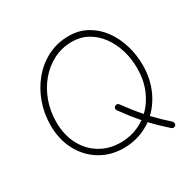

<svg xmlns="http://www.w3.org/2000/svg" viewBox="-159 -840 1062 1055"><g transform="rotate(-30 372.5 -312.5)"><path d="M360.4 10.3Q277.3 10.3 212.2 -29.3Q147 -68.8 109.6 -138.9Q72.3 -209 72.3 -299.3Q72.3 -372.6 96.4 -440.2Q120.6 -507.8 164.8 -560.8Q209 -613.8 269.5 -644.5Q330.1 -675.3 402.3 -675.3Q467.3 -675.3 518.3 -646.7Q569.3 -618.2 604.7 -569.6Q640.1 -521 658.4 -460Q676.8 -398.9 676.8 -334Q676.8 -252.9 648.4 -185.3Q620.1 -117.7 570.3 -71.3Q612.8 -26.4 663.1 18.1Q668.5 22.9 668.9 30.8Q669.4 38.6 664.6 43.9Q659.7 49.3 652.1 49.6Q644.5 49.8 639.2 44.9Q586.4 -1.5 543 -48.3Q504.9 -20.5 458.5 -5.1Q412.1 10.3 360.4 10.3ZM360.4 -24.9Q405.3 -24.9 445.6 -37.8Q485.8 -50.8 519 -74.7Q496.1 -101.1 473.6 -129.6Q451.2 -158.2 428.7 -189.5Q424.3 -195.3 425.5 -202.6Q426.8 -210 433.1 -214.4Q439 -218.8 446.3 -217.5Q453.6 -216.3 458 -210Q480.5 -179.2 502.4 -151.4Q524.4 -123.5 546.9 -97.7Q590.8 -138.7 616.2 -199.2Q641.6 -259.8 641.6 -334Q641.6 -395 624.8 -450Q607.9 -504.9 576.4 -547.6Q544.9 -590.3 500.7 -614.7Q456.5 -639.2 402.3 -639.2Q339.4 -639.2 285.6 -611.8Q231.9 -584.5 192.1 -537.1Q152.3 -489.7 130.4 -428.5Q108.4 -367.2 108.4 -299.3Q108.4 -217.3 140.9 -155.5Q173.3 -93.8 230.2 -59.3Q287.1 -24.9 360.4 -24.9Z"/></g></svg>

Font: Mikhak-DS1-FD ExtraLight
Style: Regular
Weight: 200
Designer: Amin Abedi
Version: Version 3.2